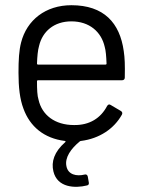

<svg xmlns="http://www.w3.org/2000/svg" viewBox="-20 -534 572 737"><path d="M455 -338C440 -446 379 -514 254 -514C155 -514 83 -457 61 -371C53 -340 51 -304 51 -255C51 -199 56 -154 70 -117C95 -48 149 -3 229 7C232 8 233 10 230 12C188 49 176 87 185 124C200 187 269 189 313 178C319 177 322 174 321 167L317 144C316 138 311 134 305 136C273 144 241 136 235 104C228 71 252 37 286 9C287 8 289 7 291 7C362 -2 418 -40 448 -94C451 -100 449 -105 444 -108L405 -131C399 -135 395 -133 391 -127C367 -81 324 -53 264 -54C190 -54 141 -93 128 -151C123 -166 122 -191 122 -222C122 -225 124 -226 126 -226H449C455 -226 459 -230 459 -236C460 -286 459 -311 455 -338ZM254 -452C323 -452 369 -412 382 -354C386 -341 388 -317 389 -290C389 -287 387 -286 385 -286H126C124 -286 122 -287 122 -290C123 -317 125 -341 130 -358C143 -413 187 -452 254 -452Z"/></svg>

Font: Elastic
Style: elastic
Weight: 400
Designer: Jeremy Tribby
Foundry: Tribby Type
Version: Version 1.422;hotconv 1.0.109;makeotfexe 2.5.65596